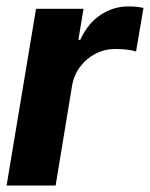

<svg xmlns="http://www.w3.org/2000/svg" viewBox="-22 -573 463 593"><path d="M-1.6 0 89.3 -545.9H235.9L220.1 -450H226Q249.2 -501.1 288.9 -527.2Q328.6 -553.3 374.2 -553.1Q385.7 -553.3 398.2 -552.1Q410.6 -550.8 421.1 -548.6L398.2 -413.9Q388.2 -417.5 369.8 -419.7Q351.4 -421.9 335.2 -421.7Q302.3 -421.9 273.8 -407.5Q245.3 -393.1 226 -367.5Q206.6 -342 200.6 -308.4L149.8 0Z"/></svg>

Font: Inter Tight
Style: Italic
Weight: 400
Italic angle: -9.39999°
Designer: Rasmus Andersson
Foundry: rsms
Version: Version 3.002